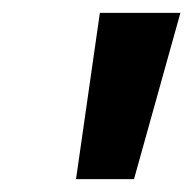

<svg xmlns="http://www.w3.org/2000/svg" viewBox="-20 -734 300 298"><path d="M188 -456 260 -714H135L98 -456Z"/></svg>

Font: Noto Sans UI SemiCondensed
Style: Bold Italic
Weight: 700
Width: 4
Designer: Monotype Design Team
Foundry: Monotype Imaging Inc.
Version: 1.001